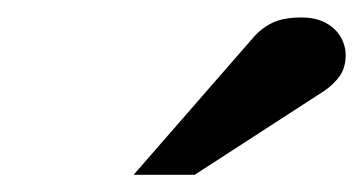

<svg xmlns="http://www.w3.org/2000/svg" viewBox="-20 -752 418 221"><path d="M377.9 -689Q377.9 -674.8 371.6 -665.3Q365.2 -655.8 354 -647.9L204.1 -550.8H133.8L270 -707Q274.9 -712.9 280.3 -717.3Q285.6 -721.7 292.2 -725.1Q298.8 -728.5 307.4 -730.2Q315.9 -731.9 327.1 -731.9Q340.3 -731.9 349.9 -728Q359.4 -724.1 365.5 -718Q371.6 -711.9 374.8 -704.1Q377.9 -696.3 377.9 -689Z"/></svg>

Font: Charis SIL Eur
Style: Italic
Weight: 400
Italic angle: -11°
Foundry: SIL International
Version: Version 5.000